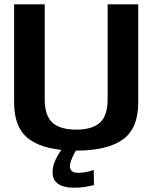

<svg xmlns="http://www.w3.org/2000/svg" viewBox="-20 -695 720 891"><path d="M333.5 4Q477 4 549.2 -47.2Q621.5 -98.5 621.5 -219V-675H479.5V-235Q479.5 -158.5 444 -126Q408.5 -93.5 333.5 -93.5Q258.5 -93.5 223 -126.2Q187.5 -159 187.5 -235V-675H45.5V-219Q45.5 -98.5 117.8 -47.2Q190 4 333.5 4ZM322 176Q343.5 176 363 173.8Q382.5 171.5 397 168.2Q411.5 165 416 163.5L415 93.5Q409.5 96 397.5 99.2Q385.5 102.5 370.8 104.8Q356 107 342.5 107Q323 107 313.8 99Q304.5 91 304.5 77.5Q304.5 66 309.8 51Q315 36 322.2 21.8Q329.5 7.5 335 0H266Q258.5 8.5 248.8 24.8Q239 41 231.5 61.8Q224 82.5 224 104.5Q224 132.5 238 148Q252 163.5 274.5 169.8Q297 176 322 176Z"/></svg>

Font: Anybody Thin SemiBold
Style: Regular
Weight: 600
Version: Version 1.113;gftools[0.9.25]